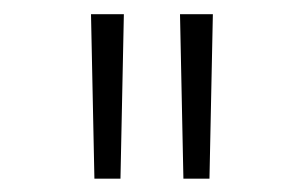

<svg xmlns="http://www.w3.org/2000/svg" viewBox="-20 -748 438 277"><path d="M116.2 -490.2 111.3 -727.5H158.7L153.8 -490.2ZM244.6 -490.2 239.7 -727.5H287.1L282.2 -490.2Z"/></svg>

Font: Inter 16pt ExtraLight
Style: Regular
Weight: 250
Version: Version 4.001;git-66647c0bb